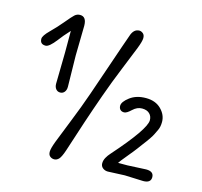

<svg xmlns="http://www.w3.org/2000/svg" viewBox="-111 -888 1076 1023"><g transform="rotate(15 427.0 -376.0)"><path d="M241 -550 244 -378Q244 -360 235 -349Q226 -338 211.5 -338Q197 -338 188 -349Q179 -360 179 -378Q179 -378 182 -550V-670L151 -635Q147 -630 128 -606Q92 -559 72 -559Q41 -559 41 -589Q41 -606 74.5 -639Q108 -672 137 -707Q166 -742 178.5 -753.5Q191 -765 208 -765Q244 -765 244 -714ZM658 -56 761 -61Q803 -61 803 -29Q803 3 761 3L659 -1L566 3Q550 3 538 -6.5Q526 -16 526 -32Q526 -48 534.5 -63.5Q543 -79 555 -92Q712 -269 712 -319Q712 -341 697.5 -355Q683 -369 656 -369Q629 -369 605.5 -346.5Q582 -324 568 -324Q554 -324 546.5 -332Q539 -340 539 -353Q539 -375 574 -401.5Q609 -428 662 -428Q715 -428 746 -397Q777 -366 777 -327Q777 -300 768 -281.5Q759 -263 754.5 -253.5Q750 -244 739.5 -228.5Q729 -213 724.5 -207Q720 -201 707.5 -184.5Q695 -168 686 -155.5Q677 -143 645.5 -105Q614 -67 607 -56ZM378 -218Q336 -88 322.5 -48Q309 -8 297.5 3Q286 14 273 14Q260 14 250 6Q240 -2 240 -19.5Q240 -37 255.5 -78Q271 -119 306 -205.5Q341 -292 369.5 -374.5Q398 -457 424.5 -534.5Q451 -612 467 -658.5Q483 -705 490 -724Q503 -766 535 -766Q545 -766 555 -758Q565 -750 565 -732.5Q565 -715 549 -674Q533 -633 498 -547.5Q463 -462 433.5 -379Q404 -296 378 -218Z"/></g></svg>

Font: Delius
Style: Regular
Weight: 400
Designer: Natalia Raices
Foundry: Natalia Raices
Version: Version 1.001